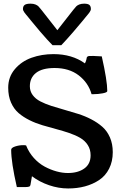

<svg xmlns="http://www.w3.org/2000/svg" viewBox="-20 -1041 672 1074"><path d="M322.8 -788.1H273.9Q245.6 -816.4 206.3 -862.3Q167 -908.2 150.9 -928.7Q145 -936 137.5 -945.3Q129.9 -954.6 125.5 -959.7Q121.1 -964.8 116.7 -970.9Q112.3 -977.1 110.4 -981.7Q108.4 -986.3 108.4 -990.7Q108.4 -1006.3 117.9 -1013.4Q127.4 -1020.5 150.9 -1020.5Q167 -1020.5 178.2 -1015.9Q189.5 -1011.2 195.1 -1005.4Q200.7 -999.5 212.4 -984.9L300.8 -872.1L389.2 -984.9Q400.9 -999.5 406.5 -1005.4Q412.1 -1011.2 423.3 -1015.9Q434.6 -1020.5 450.7 -1020.5Q471.7 -1020.5 480 -1013.4Q488.3 -1006.3 488.3 -990.7Q488.3 -986.3 486.3 -981.7Q484.4 -977.1 480 -970.9Q475.6 -964.8 471.2 -959.7Q466.8 -954.6 459.2 -945.3Q451.7 -936 445.8 -928.7Q430.7 -909.7 390.6 -863.3Q350.6 -816.9 322.8 -788.1ZM121.6 5.4H74.2Q42.5 -132.8 42.5 -203.1Q42.5 -214.4 64.5 -221.7Q86.4 -229 110.4 -229Q120.1 -229 126 -227.5Q141.6 -188 169.4 -157.2Q197.3 -126.5 230.2 -108.9Q263.2 -91.3 296.1 -82.3Q329.1 -73.2 359.9 -73.2Q416 -73.2 451.4 -98.4Q486.8 -123.5 486.8 -172.4Q486.8 -205.1 470.9 -229.7Q455.1 -254.4 428.5 -269.8Q401.9 -285.2 367.4 -296.9Q333 -308.6 294.7 -318.8Q256.3 -329.1 218 -340.3Q179.7 -351.6 145.3 -368.7Q110.8 -385.7 84.2 -408.4Q57.6 -431.2 41.7 -467.3Q25.9 -503.4 25.9 -550.3Q25.9 -610.4 63 -654.1Q100.1 -697.8 156.5 -718Q212.9 -738.3 279.3 -738.3Q382.8 -738.3 455.1 -686.5Q460 -696.3 462.6 -705.6Q465.3 -714.8 465.3 -718.3Q465.3 -721.7 469.5 -724.6Q473.6 -727.5 480 -727.8Q486.3 -728 502.9 -728Q517.6 -728 549.3 -725.6Q580.1 -589.4 580.1 -531.7Q580.1 -523.9 554.4 -519Q528.8 -514.2 504.4 -514.2H492.2Q474.1 -578.1 420.4 -619.4Q366.7 -660.6 285.2 -660.6Q216.3 -660.6 181.6 -633.3Q147 -606 147 -558.6Q147 -530.8 162.8 -509.3Q178.7 -487.8 205.6 -473.9Q232.4 -460 267.1 -448.7Q301.8 -437.5 340.3 -426.8Q378.9 -416 417.5 -403.8Q456.1 -391.6 490.7 -373.5Q525.4 -355.5 552.2 -332Q579.1 -308.6 595 -272.2Q610.8 -235.8 610.8 -189.9Q610.8 -137.7 590.3 -97.4Q569.8 -57.1 534.4 -33.7Q499 -10.3 455.3 1.5Q411.6 13.2 361.3 13.2Q307.6 13.2 254.6 -4.9Q201.7 -22.9 158.7 -55.2L150.4 -6.8Q149.4 -2.4 147.7 -0.2Q146 2 139.6 3.7Q133.3 5.4 121.6 5.4Z"/></svg>

Font: Coustard
Style: Regular
Weight: 400
Foundry: vernon adams
Version: Version 1.000